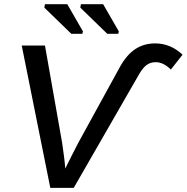

<svg xmlns="http://www.w3.org/2000/svg" viewBox="-20 -908 902 928"><path d="M650.4 -545.9 336.4 0H223.1L85 -688H197.3L280.3 -217.8Q285.6 -181.6 289.6 -150.6Q293.5 -119.6 295.4 -93.3Q327.1 -157.7 358.4 -217.8L559.1 -583.5Q591.3 -642.1 633.1 -670.2Q674.8 -698.2 730.5 -698.2Q804.2 -698.2 862.3 -643.6L805.7 -571.8Q770 -607.4 732.9 -607.4Q705.6 -607.4 686.8 -592.5Q668 -577.6 650.4 -545.9ZM380.9 -756.3 377.9 -744.6H324.7L194.3 -871.1L197.3 -887.7H305.2ZM554.2 -756.3 551.8 -744.6H498.5L368.2 -871.1L371.1 -887.7H478.5Z"/></svg>

Font: Arimo Medium
Style: Italic
Weight: 500
Italic angle: -12°
Designer: Steve Matteson
Foundry: Monotype Imaging Inc.
Version: Version 1.33